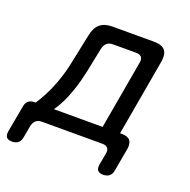

<svg xmlns="http://www.w3.org/2000/svg" viewBox="-197 -670 921 930"><g transform="rotate(20 263.0 -205.0)"><path d="M-40 140Q-60 140 -68 130Q-76 120 -73 100L-48 -37Q-45 -57 -33 -67Q-21 -77 -1 -77H4Q18 -97 36 -131Q54 -165 70 -208Q86 -251 97 -298L133 -470Q141 -511 164 -530.5Q187 -550 228 -550H442Q483 -550 499 -530.5Q515 -511 508 -470L439 -77H449Q479 -77 491 -62Q503 -47 498 -17L477 100Q474 120 462 130Q450 140 430 140Q410 140 402 130Q394 120 397 100L408 40Q412 20 403.5 10Q395 0 375 0H65Q45 0 33.5 10Q22 20 18 40L7 100Q4 120 -8 130Q-20 140 -40 140ZM411 -430Q415 -450 406.5 -460Q398 -470 378 -470H260Q240 -470 228.5 -460Q217 -450 212 -430L185 -298Q174 -247 159 -203Q144 -159 127.5 -126.5Q111 -94 98 -77H349Z"/></g></svg>

Font: Maple Mono Normal NL
Style: Italic
Weight: 400
Italic angle: -10°
Monospace: yes
Designer: subframe7536
Version: Version 7.000